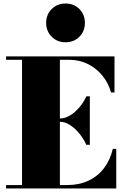

<svg xmlns="http://www.w3.org/2000/svg" viewBox="-20 -1070 709 1090"><path d="M14.5 0V-19.5H105V-730.5H14.5V-750H630V-545H610.5Q595.5 -598.5 561.5 -640.5Q527.5 -682.5 479 -706.5Q430.5 -730.5 372 -730.5H320V-19.5H362Q430 -19.5 482.8 -44.5Q535.5 -69.5 570.5 -115.5Q605.5 -161.5 620.5 -225H640V0ZM470 -248Q455 -281.5 431 -311.2Q407 -341 378.2 -359.8Q349.5 -378.5 321.5 -378.5H293V-397.5H321.5Q349.5 -397.5 378 -414.8Q406.5 -432 430.8 -460.8Q455 -489.5 470 -523H490V-248ZM352 -830Q305 -830 273.5 -861.5Q242 -893 242 -940Q242 -987.5 273.5 -1018.8Q305 -1050 352 -1050Q399.5 -1050 430.8 -1018.8Q462 -987.5 462 -940Q462 -893 430.8 -861.5Q399.5 -830 352 -830Z"/></svg>

Font: Bodoni Moda 11pt Black
Style: Regular
Weight: 900
Designer: Owen Earl
Foundry: indestructible type
Version: Version 2.004